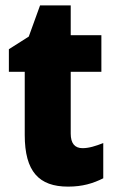

<svg xmlns="http://www.w3.org/2000/svg" viewBox="-20 -684 426 714"><path d="M287 -133C258 -133 243 -151 243 -187V-417H357V-553H243V-664H129L87 -548L13 -501V-417H72V-182C72 -46 125 10 233 10C287 10 326 -2 364 -21V-152C336 -141 311 -133 287 -133Z"/></svg>

Font: Noto Sans Armenian Condensed Black
Style: Regular
Weight: 900
Width: 3
Designer: Monotype Design Team
Foundry: Monotype Imaging Inc.
Version: Version 2.008